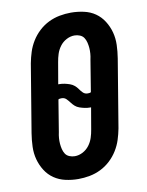

<svg xmlns="http://www.w3.org/2000/svg" viewBox="-85 -804 669 873"><g transform="rotate(-10 250.0 -367.5)"><path d="M206 8Q176 8 147 1.5Q118 -5 94.5 -21Q71 -37 55.5 -61.5Q40 -86 32.5 -114Q25 -142 26 -172.5Q27 -203 32 -234L84 -548Q89 -574 97 -599Q105 -624 119.5 -647.5Q134 -671 154.5 -690Q175 -709 199.5 -721Q224 -733 250.5 -738Q277 -743 303 -743Q333 -743 362.5 -736.5Q392 -730 415 -714Q438 -698 453.5 -673.5Q469 -649 476.5 -621Q484 -593 483 -562.5Q482 -532 477 -501L425 -187Q420 -161 412 -136Q404 -111 389.5 -87.5Q375 -64 354.5 -45Q334 -26 309.5 -14Q285 -2 258.5 3Q232 8 206 8ZM315 -368Q319 -368 323 -368.5Q327 -369 330 -371L354 -518Q357 -531 358 -544.5Q359 -558 358 -570.5Q357 -583 354 -595.5Q351 -608 344.5 -618Q338 -628 326 -633Q314 -638 301 -638Q282 -638 264 -628.5Q246 -619 234 -603Q222 -587 216 -568.5Q210 -550 207 -531L190 -432H195Q207 -432 219 -429.5Q231 -427 242.5 -423Q254 -419 263 -411.5Q272 -404 278.5 -394.5Q285 -385 293.5 -376.5Q302 -368 315 -368ZM208 -97Q227 -97 245 -106.5Q263 -116 275 -132Q287 -148 293 -166.5Q299 -185 302 -204L319 -303H314Q302 -303 290 -305.5Q278 -308 266.5 -312Q255 -316 246.5 -323.5Q238 -331 231 -340.5Q224 -350 215.5 -358.5Q207 -367 194 -367Q190 -367 186 -366.5Q182 -366 179 -364L155 -217Q152 -204 151 -190.5Q150 -177 151 -164.5Q152 -152 155 -139.5Q158 -127 164.5 -117Q171 -107 183 -102Q195 -97 208 -97Z"/></g></svg>

Font: Iosevka Curly Extrabold
Style: Italic
Weight: 800
Italic angle: -9°
Monospace: yes
Designer: Belleve Invis
Foundry: Belleve Invis
Version: Version 22.1.2; ttfautohint (v1.8.4)